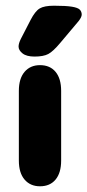

<svg xmlns="http://www.w3.org/2000/svg" viewBox="-20 -641 306 672"><path d="M46 -79Q46 -36 66 -12.5Q86 11 120 11Q155 11 174.5 -12.5Q194 -36 194 -79V-323Q194 -366 174.5 -389.5Q155 -413 120 -413Q86 -413 66 -389.5Q46 -366 46 -323ZM266 -590Q266 -600 259.5 -607Q253 -614 232 -617.5Q211 -621 169 -621Q135 -621 119 -611.5Q103 -602 87 -571L53 -505Q45 -489 45 -478Q45 -465 59 -454Q73 -443 101 -443Q132 -443 149 -452Q166 -461 191 -491L255 -567Q266 -581 266 -590Z"/></svg>

Font: Beiruti Black
Style: Regular
Weight: 900
Designer: Arlette Boutros
Foundry: Boutros
Version: Version 1.41